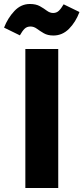

<svg xmlns="http://www.w3.org/2000/svg" viewBox="-62 -938 416 958"><path d="M64.5 -693.4H228.6V0H64.5ZM204.4 -760.8Q175.9 -760.8 156.4 -772.2Q136.9 -783.6 121.9 -794.7Q107 -805.7 90.2 -805.7Q72 -805.7 60.6 -794.5Q49.2 -783.3 37.2 -761.6L-41.8 -800.2Q-22.9 -848.4 9.9 -883.2Q42.7 -918.1 87.1 -918.1Q117.6 -918.1 137.2 -907Q156.9 -895.9 171.9 -884.5Q187 -873.2 203.1 -873.2Q220 -873.2 231.6 -884.2Q243.1 -895.2 255.5 -916.5L334.5 -878Q315.5 -827.5 282.3 -794.2Q249 -760.8 204.4 -760.8Z"/></svg>

Font: Fira Sans Variable
Style: Regular
Weight: 400
Designer: Carrois Corporate & Edenspiekermann AG
Foundry: Carrois Corporate GbR & Edenspiekermann AG
Version: Version 4.202